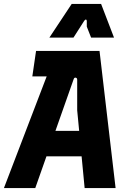

<svg xmlns="http://www.w3.org/2000/svg" viewBox="-36 -960 666 980"><path d="M-16 0 252 -700H472L554 0H396L358 -397V-553Q358 -562 350.5 -563.5Q343 -565 340 -556L144 0ZM183 -162 231 -292H388L399 -162ZM129 -570 148 -700H268L230 -570ZM216 -768 330 -940H480L546 -768H429L407 -824V-852Q407 -859 403 -860Q399 -861 394 -854L339 -768Z"/></svg>

Font: Finlandica
Style: Italic
Weight: 400
Italic angle: -8°
Designer: Niklas Ekholm, Juho Hiilivirta, Jaakko Suomalainen
Foundry: Helsinki Type Studio
Version: Version 1.064